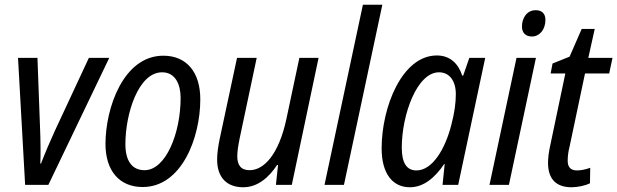

<svg xmlns="http://www.w3.org/2000/svg" viewBox="-20 -780 2604 810"><path d="M86 0H184L441 -536H355L210 -225C193 -188 169 -132 153 -90H150C152 -117 151 -196 149 -239L138 -536H56Z M582 9C746 9 825 -198 825 -361C825 -476 767 -545 669 -545C500 -545 425 -323 425 -173C425 -59 484 9 582 9ZM590 -62C537 -62 509 -101 509 -172C509 -299 563 -475 664 -475C719 -475 742 -425 742 -367C742 -217 679 -62 590 -62Z M1006 10C1069 10 1116 -34 1149 -84H1153L1144 0H1211L1324 -536H1243L1188 -277C1156 -129 1094 -62 1033 -62C996 -62 981 -84 981 -121C981 -141 985 -166 991 -196L1063 -536H980L907 -195C901 -166 896 -135 896 -107C896 -31 937 10 1006 10Z M1349 0H1431L1593 -760H1511Z M1737 -61C1696 -61 1675 -92 1675 -157C1675 -296 1739 -475 1832 -475C1876 -475 1903 -439 1903 -383C1903 -347 1898 -306 1884 -253C1858 -151 1804 -61 1737 -61ZM1709 10C1768 10 1815 -31 1854 -88H1856L1847 0H1913L2027 -536H1960L1934 -461H1930C1914 -511 1879 -546 1823 -546C1676 -546 1590 -328 1590 -154C1590 -48 1636 10 1709 10Z M2224 -626C2256 -626 2281 -655 2281 -696C2281 -722 2267 -737 2240 -737C2202 -737 2182 -703 2182 -668C2182 -641 2198 -626 2224 -626ZM2045 0H2127L2241 -536H2159Z M2391 10C2417 10 2450 3 2469 -7L2470 -72C2450 -65 2431 -61 2414 -61C2385 -61 2374 -78 2375 -105C2375 -121 2378 -143 2383 -162L2448 -470H2550L2564 -536H2462L2489 -658H2434L2383 -541L2311 -512L2303 -470H2365L2301 -165C2295 -138 2292 -113 2292 -93C2292 -22 2329 10 2391 10Z"/></svg>

Font: Noto Sans Display SemiCondensed
Style: Italic
Weight: 400
Width: 4
Italic angle: -12°
Designer: Monotype Design Team
Foundry: Monotype Imaging Inc.
Version: Version 1.900